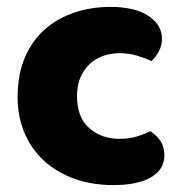

<svg xmlns="http://www.w3.org/2000/svg" viewBox="-20 -521 529 556"><path d="M326 -367Q301 -367 278.5 -359Q256 -351 239.5 -335.5Q223 -320 213 -297Q203 -274 203 -243Q203 -181 238.5 -150Q274 -119 325 -119Q355 -119 377 -126Q399 -133 416 -141Q436 -127 446 -110.5Q456 -94 456 -71Q456 -30 417 -7.5Q378 15 309 15Q246 15 195 -3.5Q144 -22 107.5 -55.5Q71 -89 51 -136Q31 -183 31 -240Q31 -306 52.5 -355.5Q74 -405 111 -437Q148 -469 196.5 -485Q245 -501 299 -501Q371 -501 410 -475Q449 -449 449 -408Q449 -389 440 -372.5Q431 -356 419 -344Q402 -352 378 -359.5Q354 -367 326 -367Z"/></svg>

Font: Baloo Da
Style: Regular
Weight: 400
Designer: Noopur Datye and Ek Type
Foundry: Ek Type
Version: Version 1.443;PS 1.000;hotconv 16.6.51;makeotf.lib2.5.65220;